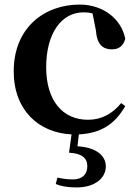

<svg xmlns="http://www.w3.org/2000/svg" viewBox="-20 -572 605 840"><path d="M282 96C337 99 362 119 362 155C362 191 340 213 298 213C278 213 254 210 231 205L224 233C245 242 273 248 315 248C398 248 443 205 443 156C443 111 404 73 319 68L325 16C422 11 483 -29 528 -108L510 -121C472 -74 424 -48 365 -48C254 -48 182 -132 182 -278C182 -429 251 -518 345 -518C359 -518 372 -517 385 -513L400 -437C404 -376 432 -356 469 -356C499 -356 519 -370 528 -402C512 -488 432 -552 329 -552C173 -552 40 -450 40 -260C40 -89 150 9 293 16Z"/></svg>

Font: Noto Serif SC
Style: Bold
Weight: 700
Designer: Ryoko NISHIZUKA 西塚涼子 (kana & ideographs); Frank Grießhammer (Latin, Greek & Cyrillic); Wenlong ZHANG 张文龙 (bopomofo); San
Foundry: Adobe
Version: Version 2.001;hotconv 1.1.0;makeotfexe 2.6.0